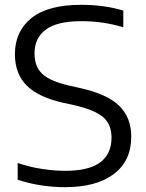

<svg xmlns="http://www.w3.org/2000/svg" viewBox="-20 -769 607 798"><path d="M249.5 9Q201 9 150.2 1.2Q99.5 -6.5 53.5 -22V-91.5Q103.5 -74.5 155 -66.8Q206.5 -59 250.5 -59Q349.5 -59 396.5 -94.2Q443.5 -129.5 443.5 -196.5Q443.5 -253.5 407.5 -283.2Q371.5 -313 286 -332.5L244 -341.5Q140 -364.5 91 -413.5Q42 -462.5 42 -543.5Q42 -639 110.8 -694Q179.5 -749 317 -749Q413.5 -749 492.5 -725V-655.5Q410 -681 318 -681Q217.5 -681 170.5 -646Q123.5 -611 123.5 -547.5Q123.5 -492 155.8 -461.8Q188 -431.5 268.5 -413L311 -403.5Q424.5 -378.5 475 -329.8Q525.5 -281 525.5 -201Q525.5 -100.5 453.2 -45.8Q381 9 249.5 9Z"/></svg>

Font: Encode Sans Semi Expanded
Style: Regular
Weight: 400
Width: 6
Designer: Multiple Designers
Foundry: Impallari Type
Version: Version 3.000; ttfautohint (v1.8.3) -l 8 -r 50 -G 200 -x 14 